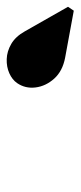

<svg xmlns="http://www.w3.org/2000/svg" viewBox="144 -1215 238 566"><g transform="rotate(-90 263.0 -932.0)"><path d="M514.5 -833.5 376 -859Q336.5 -866.5 314.2 -891.2Q292 -916 288.2 -946.2Q284.5 -976.5 301 -1000.5Q311 -1015 330 -1023.5Q349 -1032 371.8 -1031.2Q394.5 -1030.5 416.2 -1018Q438 -1005.5 453.5 -978L526 -850.5Z"/></g></svg>

Font: Bodoni Moda 9pt Black
Style: Italic
Weight: 900
Italic angle: -13°
Designer: Owen Earl
Foundry: indestructible type
Version: Version 2.004